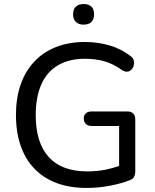

<svg xmlns="http://www.w3.org/2000/svg" viewBox="-20 -922 769 951"><path d="M410 9Q297 9 218.5 -34.5Q140 -78 99.5 -159Q59 -240 59 -352Q59 -436 82 -502.5Q105 -569 149.5 -616.5Q194 -664 257.5 -689Q321 -714 401 -714Q463 -714 521 -697.5Q579 -681 627 -644Q639 -635 641.5 -626Q644 -617 644 -610Q644 -605 642 -596Q640 -587 631.5 -578Q623 -569 616 -568Q609 -567 607 -567Q596 -567 584 -575Q543 -605 498.5 -618Q454 -631 401 -631Q322 -631 267 -598.5Q212 -566 184.5 -503.5Q157 -441 157 -352Q157 -215 221.5 -144Q286 -73 413 -73Q460 -73 505 -82Q538 -89 570 -100V-298H434Q416 -298 405.5 -308Q395 -318 395 -335Q395 -352 405.5 -361Q416 -370 434 -370H611Q629 -370 639.5 -360Q650 -350 650 -331V-74Q650 -58 644 -46.5Q638 -35 624 -30Q582 -13 524 -2Q466 9 410 9ZM394 -800Q369 -800 355.5 -813.5Q342 -827 342 -851Q342 -876 355.5 -889Q369 -902 394 -902Q420 -902 433 -889Q446 -876 446 -851Q446 -827 433 -813.5Q420 -800 394 -800Z"/></svg>

Font: Nunito Medium
Style: Regular
Weight: 500
Designer: Vernon Adams
Foundry: Vernon Adams
Version: Version 3.602